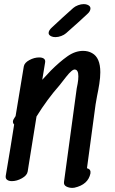

<svg xmlns="http://www.w3.org/2000/svg" viewBox="-20 -906 560 936"><path d="M469 -554Q469 -528 464 -496.5Q459 -465 453 -437L446 -397L404 -86Q424 -81 421 -61Q410 -6 343 9L333 10Q316 10 303 3Q290 -4 292 -19Q334 -323 354 -475Q355 -479 358.5 -498Q362 -517 362 -534Q362 -566 345 -567Q332 -569 302.5 -531.5Q273 -494 270 -490Q210 -422 158 -338Q134 -192 120 -102L115 -70Q112 -51 87 -37Q62 -23 38 -23Q23 -23 14.5 -29.5Q6 -36 8 -49Q34 -202 49 -299Q43 -305 43 -313Q43 -318 46 -324Q49 -329 51.5 -333Q54 -337 56 -340L96 -582Q99 -600 123 -613Q147 -626 171 -626Q186 -626 194 -620Q202 -614 200 -602Q195 -569 186 -517L228 -562Q270 -604 308 -631Q346 -658 385 -658Q410 -658 429 -647Q469 -625 469 -554ZM217 -745Q217 -758 234 -773Q284 -820 337 -867Q346 -875 360.5 -880.5Q375 -886 388 -886Q400 -886 408 -882Q421 -876 421 -865Q421 -851 405 -837Q369 -803 302 -744Q293 -736 278.5 -730.5Q264 -725 250 -725Q238 -725 230 -729Q217 -735 217 -745Z"/></svg>

Font: Sedgwick Ave
Style: Regular
Weight: 400
Designer: Kevin Burke, Pedro Vergani
Foundry: Google, Inc.
Version: Version 1.000